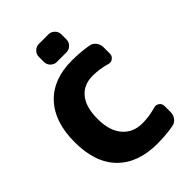

<svg xmlns="http://www.w3.org/2000/svg" viewBox="-275 -1078 1206 1206"><g transform="rotate(-45 328.0 -475.0)"><path d="M535 -165Q555 -171 571.5 -159Q588 -147 588 -126V-72Q588 -46 572.5 -26Q557 -6 532 -2Q464 10 388 10Q218 10 123 -86Q28 -182 28 -365Q28 -544 120 -642Q212 -740 378 -740Q454 -740 522 -728Q547 -724 562.5 -704Q578 -684 578 -658V-602Q578 -581 561.5 -568.5Q545 -556 525 -562Q463 -580 403 -580Q323 -580 278 -525.5Q233 -471 233 -365Q233 -261 282 -204Q331 -147 413 -147Q473 -147 535 -165ZM305 -960H391Q414 -960 431 -943Q448 -926 448 -903V-857Q448 -834 431 -817Q414 -800 391 -800H305Q282 -800 265 -817Q248 -834 248 -857V-903Q248 -926 265 -943Q282 -960 305 -960Z"/></g></svg>

Font: Rounded Mplus 1c Black
Style: Regular
Weight: 900
Version: Version 1.059.20150529